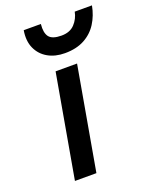

<svg xmlns="http://www.w3.org/2000/svg" viewBox="-140 -818 707 895"><g transform="rotate(-20 214.0 -371.0)"><path d="M74 0 164 -511H270.5L180.5 0ZM235 -575.5Q186.5 -575.5 151 -595.8Q115.5 -616 98.5 -653.2Q81.5 -690.5 90 -742H175Q170.5 -699 186.2 -678.5Q202 -658 247.5 -658Q289.5 -658 313 -683Q336.5 -708 343 -742H428.5Q419.5 -694 395.5 -656.2Q371.5 -618.5 331.5 -597Q291.5 -575.5 235 -575.5Z"/></g></svg>

Font: Overpass SemiBold
Style: Italic
Weight: 600
Italic angle: -10°
Designer: Delve Withrington, Dave Bailey, Thomas Jockin
Foundry: Delve Fonts LLC
Version: Version 4.000